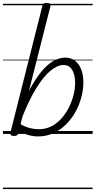

<svg xmlns="http://www.w3.org/2000/svg" viewBox="-20 -911 650 1306"><path d="M75 14Q61 14 54.5 8Q48 2 51 -10L268 -870Q271 -883 277.5 -887Q284 -891 298 -891Q313 -891 319.5 -885.5Q326 -880 323 -869L177 -293Q219 -372 260 -422Q301 -472 342 -495.5Q383 -519 424 -519Q480 -519 513.5 -473.5Q547 -428 547 -350Q547 -303 534 -252Q521 -201 495 -153Q469 -105 431 -66.5Q393 -28 344.5 -5.5Q296 17 238 17Q207 17 173 7.5Q139 -2 109 -22L104 -4Q102 5 95 9.5Q88 14 75 14ZM120 -66Q156 -46 186.5 -39Q217 -32 244 -32Q289 -32 327.5 -51Q366 -70 396 -103Q426 -136 447 -177Q468 -218 479.5 -262Q491 -306 491 -346Q491 -381 482.5 -409Q474 -437 456.5 -453Q439 -469 412 -469Q372 -469 325 -431Q278 -393 229.5 -315.5Q181 -238 133 -119ZM0 365H610V375H0ZM0 -20H610V0H0ZM0 -505H610V-500H0ZM0 -885H610V-875H0Z"/></svg>

Font: Playwrite IS Guides
Style: Regular
Weight: 400
Designer: Veronika Burian, José Scaglione
Foundry: TypeTogether
Version: Version 1.003